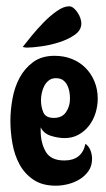

<svg xmlns="http://www.w3.org/2000/svg" viewBox="-20 -588 337 609"><path d="M153 -411Q183 -411 208 -401Q233 -391 251 -373Q269 -355 279.5 -330Q290 -305 290 -275Q290 -252 283 -229.5Q276 -207 262.5 -189.5Q249 -172 229.5 -161Q210 -150 185 -150Q165 -150 142 -157Q119 -164 109 -184V-173Q109 -135 125 -107Q141 -79 184 -79Q240 -79 251 -132Q262 -124 267 -111Q272 -98 272 -84Q272 -62 261 -46Q250 -30 233 -19.5Q216 -9 196 -4Q176 1 157 1Q114 1 86 -18Q58 -37 42 -66.5Q26 -96 19.5 -132.5Q13 -169 13 -205Q13 -238 19.5 -274.5Q26 -311 42 -341Q58 -371 85 -391Q112 -411 153 -411ZM110 -270Q110 -249 117.5 -231.5Q125 -214 151 -214Q177 -214 189.5 -232.5Q202 -251 202 -275Q202 -286 200 -297.5Q198 -309 193 -318.5Q188 -328 179.5 -334Q171 -340 157 -340Q144 -340 135 -333Q126 -326 120.5 -315.5Q115 -305 112.5 -293Q110 -281 110 -270ZM52 -439Q62 -452 80 -474Q98 -496 118.5 -517Q139 -538 160.5 -553Q182 -568 199 -568Q207 -568 214 -562Q221 -556 226.5 -547.5Q232 -539 235 -530Q238 -521 238 -514Q238 -492 217 -477.5Q196 -463 168 -454Q140 -445 111 -441Q82 -437 66 -437Q60 -437 52 -439Z"/></svg>

Font: Gloria
Style: Regular
Weight: 400
Designer: Peter Wiegel
Foundry: Peter Wiegel
Version: Version 1.000